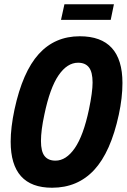

<svg xmlns="http://www.w3.org/2000/svg" viewBox="-20 -870 594 900"><path d="M30 -206Q30 -272 48 -357Q86 -533 161.5 -616.5Q237 -700 354 -700Q554 -700 554 -481Q554 -412 537 -333Q499 -157 421.5 -73.5Q344 10 224 10Q30 10 30 -206ZM397 -357Q414 -439 414 -483Q414 -532 397 -554Q380 -576 346 -576Q295 -576 254.5 -517Q214 -458 188 -333Q172 -259 172 -209Q172 -160 189 -138.5Q206 -117 240 -117Q290 -117 330.5 -175.5Q371 -234 397 -357ZM282 -850H514L499 -777H266Z"/></svg>

Font: Decalotype
Style: Bold Italic
Weight: 700
Italic angle: -12°
Designer: Alfredo Marco Pradil
Foundry: Alfredo Marco Pradil
Version: Version 1.0